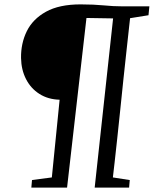

<svg xmlns="http://www.w3.org/2000/svg" viewBox="-20 -856 702 876"><path d="M123 0 126 -34.5 216.5 -46.5 252 -401Q199 -402.5 159.8 -427.5Q120.5 -452.5 98.8 -495Q77 -537.5 76 -591Q75 -658 102.2 -713.5Q129.5 -769 189.8 -802.5Q250 -836 348 -836Q379 -836 404.8 -834.8Q430.5 -833.5 452.8 -831.5Q475 -829.5 496.2 -828.2Q517.5 -827 540 -827H661.5L657.5 -786.5L573.5 -773Q572 -761.5 567.8 -721.5Q563.5 -681.5 557 -623Q550.5 -564.5 543.2 -495.5Q536 -426.5 528.8 -356.2Q521.5 -286 514.8 -223.2Q508 -160.5 502.8 -114Q497.5 -67.5 495 -46.5L572 -34.5L569 0H412L496 -772L374.5 -774L286 0Z"/></svg>

Font: Merriweather Light 18pt Light
Style: Italic
Weight: 300
Italic angle: -7.8°
Version: Version 2.101